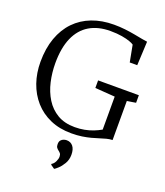

<svg xmlns="http://www.w3.org/2000/svg" viewBox="-178 -869 1074 1253"><g transform="rotate(20 359.0 -242.0)"><path d="M374 11Q291.5 11 226.8 -17.5Q162 -46 117.2 -96.8Q72.5 -147.5 49.2 -214.8Q26 -282 26 -359Q26 -452.5 52.2 -525.5Q78.5 -598.5 127 -648.8Q175.5 -699 243.5 -725Q311.5 -751 395.5 -751Q434.5 -751 471.8 -746.8Q509 -742.5 541.2 -736.5Q573.5 -730.5 598 -725.8Q622.5 -721 635 -720L627 -554H575L553 -670Q545.5 -676 524 -684Q502.5 -692 468 -698Q433.5 -704 387.5 -704Q302 -704 242.2 -668.2Q182.5 -632.5 151.2 -561.2Q120 -490 120 -384.5Q120 -318.5 134.2 -256Q148.5 -193.5 179.5 -143.5Q210.5 -93.5 260.2 -64Q310 -34.5 381 -34.5Q416.5 -34.5 447.8 -40.5Q479 -46.5 506.8 -57.2Q534.5 -68 559 -82V-311L421 -321V-373.5H704V-321L643 -311V-40Q622.5 -39.5 601.8 -34Q581 -28.5 557.8 -21Q534.5 -13.5 507.5 -6.2Q480.5 1 447.5 6Q414.5 11 374 11ZM423.5 142.5Q423.5 177.5 407.2 204.8Q391 232 373 248.2Q355 264.5 349 267H348L321.5 248.5V242.5Q336.5 234.5 345.8 215.2Q355 196 355 181Q355 166 348.5 158Q342 150 334 144.5Q326.5 139 320.8 131Q315 123 315 107.5Q315 89.5 323.2 80Q331.5 70.5 342.5 67Q353.5 63.5 361 63.5H363Q390.5 63.5 407 84Q423.5 104.5 423.5 142.5Z"/></g></svg>

Font: Merriweather 24pt Light
Style: Regular
Weight: 300
Designer: Eben Sorkin
Foundry: Eben Sorkin
Version: Version 2.100